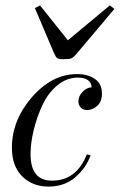

<svg xmlns="http://www.w3.org/2000/svg" viewBox="-20 -681 443 710"><path d="M216 -462Q197 -462 191.5 -466Q186 -470 180 -484Q175 -495 109 -651L128 -661L231 -532L386 -661L403 -648Q362 -600 264 -483Q252 -469 244.5 -465.5Q237 -462 216 -462ZM159 9Q100 9 62 -29Q24 -67 24 -135Q24 -236 98 -321.5Q172 -407 265 -407Q305 -407 331 -389Q357 -371 357 -335Q357 -305 339.5 -289.5Q322 -274 302 -274Q287 -274 278.5 -283.5Q270 -293 270 -306Q270 -326 286 -342Q302 -358 319 -358Q316 -394 268 -394Q226 -394 191.5 -365Q157 -336 136.5 -291.5Q116 -247 104.5 -199.5Q93 -152 93 -111Q93 -13 172 -13Q263 -13 301 -110L315 -107Q299 -61 259 -26Q219 9 159 9Z"/></svg>

Font: HK Venetian
Style: Italic
Weight: 400
Italic angle: -12°
Version: Version 1.000;PS 001.000;hotconv 1.0.88;makeotf.lib2.5.64775